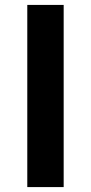

<svg xmlns="http://www.w3.org/2000/svg" viewBox="-20 -761 370 781"><path d="M91 0V-741H239V0Z"/></svg>

Font: Chiron Sans HK TT
Style: Bold
Weight: 700
Designer: Ryoko NISHIZUKA 西塚涼子 (kana, bopomofo & ideographs); Paul D. Hunt (Latin, Greek & Cyrillic); Sandoll Communications 산돌커뮤니
Foundry: Adobe
Version: Version 2.022;hotconv 1.0.109;makeotfexe 2.5.65596